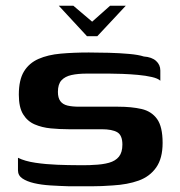

<svg xmlns="http://www.w3.org/2000/svg" viewBox="-20 -648 631 673"><path d="M186 -628H237L303 -572L366 -628H421L321 -521H285ZM43 -95Q67 -83 104 -77.5Q141 -72 181 -70.5Q221 -69 252 -69Q263 -69 279.5 -69Q296 -69 307 -70Q339 -71 362 -77.5Q385 -84 397 -99Q409 -114 409 -141Q409 -174 391 -184.5Q373 -195 336 -195Q324 -195 308.5 -195Q293 -195 272 -195Q251 -195 220 -195Q189 -195 158 -198Q127 -201 101.5 -212Q76 -223 61 -247.5Q46 -272 46 -316Q46 -368 64 -397.5Q82 -427 115 -441.5Q148 -456 193 -460Q238 -464 291 -464Q323 -464 361 -463Q399 -462 432.5 -459Q466 -456 484 -450Q512 -448 527 -434.5Q542 -421 542 -401Q542 -398 542 -390Q542 -382 542 -374Q542 -366 542 -365Q534 -373 512.5 -378Q491 -383 463.5 -385.5Q436 -388 409 -389Q382 -390 363 -390H284Q253 -390 230.5 -385Q208 -380 195.5 -366.5Q183 -353 183 -326Q183 -305 191.5 -293.5Q200 -282 216.5 -278Q233 -274 258 -274Q311 -274 345.5 -274Q380 -274 394 -274Q441 -274 476 -266Q511 -258 530.5 -231Q550 -204 550 -147Q550 -93 527.5 -61Q505 -29 466 -15Q427 -1 375 2Q336 5 300 5Q264 5 224 5Q190 4 157.5 2Q125 0 99.5 -6Q74 -12 58.5 -22.5Q43 -33 43 -51Z"/></svg>

Font: Genos SemiBold
Style: Regular
Weight: 600
Designer: Robert E. Leuschke
Foundry: Robert E. Leuschke
Version: Version 1.010